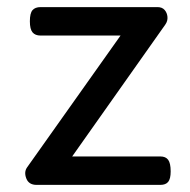

<svg xmlns="http://www.w3.org/2000/svg" viewBox="-20 -520 535 540"><path d="M83 0Q61 0 54 -18Q47 -36 56 -49L319 -420H94Q79 -420 71.5 -429Q64 -438 64 -460Q64 -483 71.5 -491.5Q79 -500 94 -500H423Q436 -500 443 -492Q450 -484 451 -472.5Q452 -461 445 -451L183 -80H431Q446 -80 453 -70.5Q460 -61 460 -38Q460 -17 453 -8.5Q446 0 431 0Z"/></svg>

Font: Playwrite FR Moderne
Style: Regular
Weight: 400
Designer: Veronika Burian, José Scaglione
Foundry: TypeTogether
Version: Version 1.002